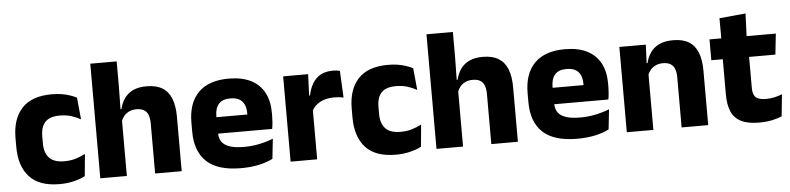

<svg xmlns="http://www.w3.org/2000/svg" viewBox="-43 -874 4537 1102"><g transform="rotate(-5 2226.0 -323.5)"><path d="M263.1 12.9Q146.1 12.9 89.7 -48.5Q33.2 -109.9 33.2 -221.7V-272.7Q33.2 -382.2 89.7 -443.5Q146.2 -504.8 262.7 -504.8Q292.4 -504.8 318.5 -500.6Q344.6 -496.3 366.5 -488.9Q388.4 -481.6 405 -472.8L417.3 -346.6Q393 -360.5 363.6 -369.8Q334.2 -379.1 297 -379.1Q239.1 -379.1 213.1 -351Q187.1 -323 187.1 -270V-227.3Q187.1 -173.4 214.7 -144.4Q242.2 -115.4 300.5 -115.4Q337.1 -115.4 366.3 -124.2Q395.5 -133 422.2 -146.8L410.2 -20Q384.1 -6.2 346 3.3Q308 12.9 263.1 12.9Z M813.8 0V-288.8Q813.8 -315.9 806.9 -335.6Q799.9 -355.4 783.6 -366Q767.3 -376.7 738.5 -376.7Q714.9 -376.7 696.9 -368.2Q679 -359.8 667.2 -345.6Q655.4 -331.4 649.1 -313.5L618.1 -385H653.4Q661.2 -418.5 679.1 -445.1Q697.1 -471.7 728.7 -487.4Q760.3 -503.1 808.4 -503.1Q863.4 -503.1 898.4 -481.9Q933.4 -460.7 950.1 -418.7Q966.9 -376.6 966.9 -313.3V0ZM497.9 0V-660.3H650V-513.3L647.5 -351.4L650.9 -339.5V0Z M1308.5 12.5Q1174.4 12.5 1110.6 -47.2Q1046.7 -107 1046.7 -221.4V-272.5Q1046.7 -385.7 1106.6 -445.8Q1166.4 -505.8 1281.2 -505.8Q1358 -505.8 1409.1 -479.7Q1460.3 -453.6 1486.1 -405.1Q1511.8 -356.5 1511.8 -288.5V-272.1Q1511.8 -253 1510.2 -233.3Q1508.5 -213.5 1505.3 -196.4H1367.6Q1369.3 -225.6 1369.9 -251.4Q1370.5 -277.2 1370.5 -297.9Q1370.5 -328.3 1361 -349.2Q1351.4 -370 1331.7 -380.9Q1312 -391.8 1281.2 -391.8Q1235.2 -391.8 1213.9 -367.1Q1192.5 -342.4 1192.5 -296.9V-252L1193.4 -235.3V-200.5Q1193.4 -181.3 1199.7 -164.4Q1206 -147.5 1221.8 -134.7Q1237.7 -121.9 1265.4 -114.8Q1293.2 -107.6 1336.1 -107.6Q1381.4 -107.6 1423.5 -116.3Q1465.6 -125 1504.2 -140.1L1491.7 -25.2Q1457.7 -7.5 1411.1 2.5Q1364.6 12.5 1308.5 12.5ZM1127.7 -196.4V-291.2H1474.5V-196.4Z M1744.4 -276 1702.5 -368.9H1738.7Q1750.4 -430 1785.2 -464.6Q1819.9 -499.3 1883.3 -499.3Q1894.4 -499.3 1903.7 -497.9Q1913.1 -496.5 1921.5 -494.6L1929.2 -340.2Q1918.6 -342.8 1904.5 -344.2Q1890.4 -345.6 1876 -345.6Q1827 -345.6 1793.6 -327.3Q1760.2 -309 1744.4 -276ZM1594.4 0V-491.4H1738.3L1732 -334.7L1747.4 -332.5V0Z M2200.1 12.9Q2083.1 12.9 2026.7 -48.5Q1970.2 -109.9 1970.2 -221.7V-272.7Q1970.2 -382.2 2026.7 -443.5Q2083.2 -504.8 2199.7 -504.8Q2229.4 -504.8 2255.5 -500.6Q2281.6 -496.3 2303.5 -488.9Q2325.4 -481.6 2342 -472.8L2354.3 -346.6Q2330 -360.5 2300.6 -369.8Q2271.2 -379.1 2234 -379.1Q2176.1 -379.1 2150.1 -351Q2124.1 -323 2124.1 -270V-227.3Q2124.1 -173.4 2151.7 -144.4Q2179.2 -115.4 2237.5 -115.4Q2274.1 -115.4 2303.3 -124.2Q2332.5 -133 2359.2 -146.8L2347.2 -20Q2321.1 -6.2 2283 3.3Q2245 12.9 2200.1 12.9Z M2750.8 0V-288.8Q2750.8 -315.9 2743.9 -335.6Q2736.9 -355.4 2720.6 -366Q2704.3 -376.7 2675.5 -376.7Q2651.9 -376.7 2633.9 -368.2Q2616 -359.8 2604.2 -345.6Q2592.4 -331.4 2586.1 -313.5L2555.1 -385H2590.4Q2598.2 -418.5 2616.1 -445.1Q2634.1 -471.7 2665.7 -487.4Q2697.3 -503.1 2745.4 -503.1Q2800.4 -503.1 2835.4 -481.9Q2870.4 -460.7 2887.1 -418.7Q2903.9 -376.6 2903.9 -313.3V0ZM2434.9 0V-660.3H2587V-513.3L2584.5 -351.4L2587.9 -339.5V0Z M3245.5 12.5Q3111.4 12.5 3047.6 -47.2Q2983.7 -107 2983.7 -221.4V-272.5Q2983.7 -385.7 3043.6 -445.8Q3103.4 -505.8 3218.2 -505.8Q3295 -505.8 3346.1 -479.7Q3397.3 -453.6 3423.1 -405.1Q3448.8 -356.5 3448.8 -288.5V-272.1Q3448.8 -253 3447.2 -233.3Q3445.5 -213.5 3442.3 -196.4H3304.6Q3306.3 -225.6 3306.9 -251.4Q3307.5 -277.2 3307.5 -297.9Q3307.5 -328.3 3298 -349.2Q3288.4 -370 3268.7 -380.9Q3249 -391.8 3218.2 -391.8Q3172.2 -391.8 3150.9 -367.1Q3129.5 -342.4 3129.5 -296.9V-252L3130.4 -235.3V-200.5Q3130.4 -181.3 3136.7 -164.4Q3143 -147.5 3158.8 -134.7Q3174.7 -121.9 3202.4 -114.8Q3230.2 -107.6 3273.1 -107.6Q3318.4 -107.6 3360.5 -116.3Q3402.6 -125 3441.2 -140.1L3428.7 -25.2Q3394.7 -7.5 3348.1 2.5Q3301.6 12.5 3245.5 12.5ZM3064.7 -196.4V-291.2H3411.5V-196.4Z M3847.3 0V-288.8Q3847.3 -315.9 3840.4 -335.6Q3833.4 -355.4 3816.9 -366Q3800.4 -376.7 3772 -376.7Q3748.4 -376.7 3730.4 -368.2Q3712.4 -359.8 3700.3 -345.6Q3688.2 -331.4 3681.9 -313.5L3658.3 -385H3684.5Q3692.3 -418.5 3710.6 -445.1Q3728.9 -471.7 3760.8 -487.4Q3792.8 -503.1 3841.9 -503.1Q3896.9 -503.1 3931.9 -481.9Q3966.9 -460.7 3983.6 -418.7Q4000.4 -376.6 4000.4 -313.3V0ZM3531.4 0V-491.4H3683.7L3678.6 -368.6L3684.4 -354.2V0Z M4293.5 11Q4228 11 4189.2 -8.8Q4150.4 -28.6 4133.5 -68Q4116.7 -107.4 4116.7 -165.5V-440.1H4268.3V-189.9Q4268.3 -153.9 4284.7 -137.3Q4301 -120.6 4345.3 -120.6Q4370.1 -120.6 4394 -126.1Q4417.9 -131.6 4437.6 -139.8L4424.6 -13.6Q4399.2 -2.3 4365.9 4.4Q4332.7 11 4293.5 11ZM4050.6 -369.5V-489.6H4432.8L4419.7 -369.5ZM4118.7 -478.7 4118.2 -605.5 4269.5 -619.8 4264.1 -478.7Z"/></g></svg>

Font: Anek Odia Medium
Style: Regular
Weight: 500
Designer: Yesha Goshar & Mahesh Sahu (Odia), Yesha Goshar (Latin)
Foundry: Ek Type
Version: Version 1.003